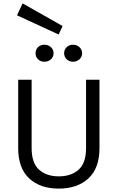

<svg xmlns="http://www.w3.org/2000/svg" viewBox="-20 -1098 694 1129"><path d="M80 -1008 113 -1078 348 -945 325 -895ZM87 -227V-629H166V-227Q166 -139 210 -100Q254 -61 326 -61Q398 -61 442 -100Q486 -139 486 -227V-629H565V-227Q565 -109 500 -49Q435 11 325.5 11Q216 11 151.5 -49Q87 -109 87 -227ZM203.5 -749.5Q189 -764 189 -785Q189 -806 203.5 -820.5Q218 -835 241 -835Q264 -835 279.5 -820.5Q295 -806 295 -785Q295 -764 279.5 -749.5Q264 -735 241 -735Q218 -735 203.5 -749.5ZM372 -749.5Q357 -764 357 -785Q357 -806 372 -820.5Q387 -835 409.5 -835Q432 -835 447.5 -820.5Q463 -806 463 -785Q463 -764 447.5 -749.5Q432 -735 409.5 -735Q387 -735 372 -749.5Z"/></svg>

Font: Karmilla
Style: Regular
Weight: 400
Designer: Jonathan Pinhorn
Version: Version 1.000